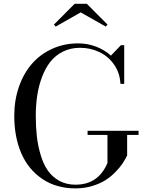

<svg xmlns="http://www.w3.org/2000/svg" viewBox="-20 -990 779 1019"><path d="M408.2 -924.3 275.9 -849.1 266.1 -859.4 376 -969.7H440.9L550.8 -859.4L541 -849.1ZM444.8 -295.9H715.3V-273.9H654.8V-165Q644.5 -143.6 630.6 -122.6Q616.7 -101.6 592.3 -76.7Q567.9 -51.8 539.1 -33.4Q510.3 -15.1 468.5 -2.7Q426.8 9.8 380.4 9.8Q278.8 9.8 204.6 -40.3Q130.4 -90.3 93 -176.5Q55.7 -262.7 55.7 -375Q55.7 -457.5 80.3 -528.8Q105 -600.1 148.9 -650.9Q192.9 -701.7 256.3 -730.7Q319.8 -759.8 395 -759.8Q443.8 -759.8 489.3 -742.7Q534.7 -725.6 568.8 -694.8L621.6 -750H639.2V-544.9H619.1Q616.7 -602.1 585.9 -646.5Q555.2 -690.9 507.6 -713.6Q460 -736.3 404.8 -736.3Q354.5 -736.3 314 -716.1Q273.4 -695.8 246.8 -661.6Q220.2 -627.4 202.6 -580.3Q185.1 -533.2 177.5 -482.4Q169.9 -431.6 169.9 -375Q169.9 -316.9 175.5 -266.8Q181.2 -216.8 195.6 -168.2Q210 -119.6 233.2 -85.7Q256.3 -51.8 293.9 -30.8Q331.5 -9.8 380.4 -9.8Q500 -9.8 548.8 -121.6Q549.8 -124.5 550.3 -125V-273.9H444.8Z"/></svg>

Font: Bodoni* 11pt
Style: Regular
Weight: 400
Version: Version 2.3